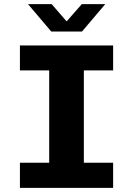

<svg xmlns="http://www.w3.org/2000/svg" viewBox="-20 -905 640 925"><path d="M76 0V-121H217V-566H76V-686H525V-566H384V-121H525V0ZM227 -753 115 -885H229L301 -802L374 -885H487L375 -753Z"/></svg>

Font: Chivo Mono
Style: Bold
Weight: 700
Monospace: yes
Designer: Hector Gatti
Foundry: Omnibus-Type
Version: Version 1.008; ttfautohint (v1.8.4.7-5d5b)